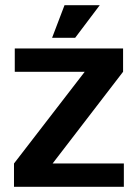

<svg xmlns="http://www.w3.org/2000/svg" viewBox="-20 -721 532 741"><path d="M34 -90 307 -444H37V-534H455V-444L183 -90H458V0H34ZM229 -701H365L270 -575H181Z"/></svg>

Font: Mozilla Headline BETA SemiBold
Style: Regular
Weight: 600
Designer: Studio DRAMA
Foundry: Studio DRAMA
Version: Version 0.100